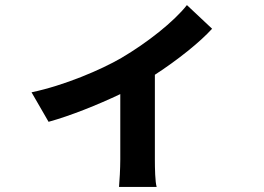

<svg xmlns="http://www.w3.org/2000/svg" viewBox="-20 -647 1040 755"><path d="M715 -627C664 -562 559 -479 457 -419C378 -373 233 -311 104 -284L171 -168C255 -191 365 -235 453 -277V-20C453 15 450 68 448 88H596C590 68 589 15 589 -20V-353C680 -412 767 -482 814 -534Z"/></svg>

Font: Noto Sans Japanese Bold
Style: Bold
Weight: 700
Designer: Ryoko NISHIZUKA (kana & ideographs); Paul D. Hunt (Latin, Greek & Cyrillic); Wenlong ZHANG (bopomofo); Sandoll Communica
Foundry: Adobe Systems Incorporated
Version: Version 1.000;PS 1;hotconv 1.0.78;makeotf.lib2.5.61930